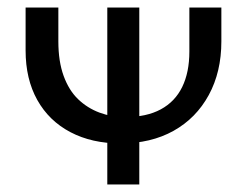

<svg xmlns="http://www.w3.org/2000/svg" viewBox="-20 -490 656 510"><path d="M300 -109Q224 -109 167 -139Q110 -169 79 -224.5Q48 -280 48 -356V-470H135V-380Q135 -327 149 -288.5Q163 -250 187.5 -226.5Q212 -203 244 -191Q276 -179 312 -179Q369 -179 407 -199.5Q445 -220 464 -259Q483 -298 483 -353V-470H568V-380Q568 -299 534.5 -237.5Q501 -176 441 -142.5Q381 -109 300 -109ZM265 0V-470H350V0Z"/></svg>

Font: Ysabeau SC SemiBold
Style: Regular
Weight: 600
Designer: Christian Thalmann (Catharsis Fonts)
Version: Version 2.001;gftools[0.9.30]; featfreeze: smcp